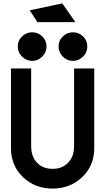

<svg xmlns="http://www.w3.org/2000/svg" viewBox="-20 -1105 622 1135"><path d="M291 9.8Q186.5 9.8 115.7 -58.1Q44.9 -126 44.9 -230V-700.2H164.1V-243.2Q164.1 -179.2 199 -143.1Q233.9 -106.9 291 -106.9Q347.2 -106.9 382.6 -143.1Q418 -179.2 418 -243.2V-700.2H537.1V-230Q537.1 -126 466.1 -58.1Q395 9.8 291 9.8ZM85 -830.1Q85 -865.7 110.6 -889.9Q136.2 -914.1 169.9 -914.1Q204.6 -914.1 229.7 -889.9Q254.9 -865.7 254.9 -830.1Q254.9 -794.9 229.5 -770Q204.1 -745.1 169.9 -745.1Q136.2 -745.1 110.6 -770Q85 -794.9 85 -830.1ZM155.8 -1043.9 348.1 -1085 425.8 -974.1H201.2ZM326.2 -830.1Q326.2 -865.7 351.8 -889.9Q377.4 -914.1 411.1 -914.1Q445.8 -914.1 470.9 -889.9Q496.1 -865.7 496.1 -830.1Q496.1 -794.9 470.7 -770Q445.3 -745.1 411.1 -745.1Q377.4 -745.1 351.8 -770Q326.2 -794.9 326.2 -830.1Z"/></svg>

Font: Cakra Normal
Style: Regular
Weight: 400
Designer: Lucia Kollert, Vojtech Kollert
Foundry: OoM Type
Version: Version 1.000;Glyphs 3.1.1 (3148)